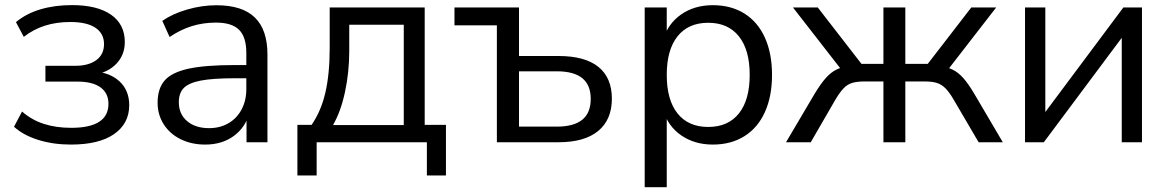

<svg xmlns="http://www.w3.org/2000/svg" viewBox="-20 -569 4676 768"><path d="M36 -62 68.2 -122.9Q106.3 -89.4 155.2 -73.5Q204 -57.7 264.5 -57.7Q413.8 -57.7 413.8 -153.6Q413.8 -196.5 382 -219.5Q350.2 -242.6 289.7 -242.6H161.7V-305.8H281Q334.5 -305.8 365.3 -328.6Q396.1 -351.4 396.1 -392.5Q396.1 -434.8 361.8 -457.9Q327.4 -481 261.5 -481Q206.2 -481 160.2 -466.5Q114.3 -452 75.1 -421.6L43.8 -480.5Q85.1 -514.9 142 -531.7Q199 -548.6 267.7 -548.6Q368.7 -548.6 424 -510.3Q479.2 -471.9 479.2 -400.9Q479.2 -349.6 445.7 -314.3Q412.1 -278.9 357.7 -270.9L357.1 -283.2Q421.4 -278.4 459.2 -242.4Q496.9 -206.4 496.9 -148.4Q496.9 -75 436.6 -32.8Q376.2 9.3 263.8 9.3Q192.6 9.3 132.9 -9.4Q73.2 -28.1 36 -62Z M610.4 -158.1Q610.4 -214.7 638.6 -247.1Q666.9 -279.4 733.6 -294.1Q800.3 -308.8 919.3 -308.8H980.6V-256H920.3Q831.5 -256 783.3 -246.7Q735 -237.4 715.1 -217Q695.3 -196.7 695.3 -160.2Q695.3 -112.7 728.5 -84.5Q761.6 -56.4 816.3 -56.4Q859.7 -56.4 893.7 -76Q927.7 -95.7 946.5 -131.4Q965.3 -167.1 965.3 -212.5V-357.2Q965.3 -420.7 936.5 -449.6Q907.7 -478.6 844.1 -478.6Q792.8 -478.6 747.2 -464.5Q701.5 -450.3 658.4 -420.9L629.3 -485.6Q669.8 -513.9 728.6 -530.9Q787.5 -548 845.9 -548Q948.9 -548 999.3 -499.1Q1049.8 -450.3 1049.8 -351V0H966.1V-120.7H978.5Q963.5 -61.2 916.2 -25.9Q868.9 9.3 800.7 9.3Q746.3 9.3 702.7 -12.1Q659.1 -33.6 634.7 -72Q610.4 -110.4 610.4 -158.1Z M1169.6 -69.6H1226.4Q1264.4 -124.6 1281.6 -199Q1298.8 -273.4 1298.8 -378.5V-539.1H1678.8V-69.6H1763.8V132.8H1687.5V0H1246.6V132.8H1169.6ZM1595.1 -68.8V-470.1H1377V-365.4Q1377 -280.3 1360.1 -201.7Q1343.3 -123 1312.1 -68.8Z M1967.5 -467.7H1797.9V-539.1H2056V-345H2214.1Q2319.7 -345 2373.6 -301.5Q2427.5 -258 2427.5 -174.2Q2427.5 -90.2 2372.7 -45.1Q2317.9 0 2214.1 0H1967.5ZM2342.9 -173.6Q2342.9 -229.1 2308.9 -256.5Q2275 -283.8 2207 -283.8H2056V-62.5H2207Q2275 -62.5 2308.9 -89.9Q2342.9 -117.2 2342.9 -173.6Z M3068.1 -269.5Q3068.1 -183.7 3039.6 -120.7Q3011.1 -57.6 2957.6 -24.2Q2904.1 9.3 2831.3 9.3Q2758.2 9.3 2704.9 -27.5Q2651.6 -64.3 2632.7 -128.4L2647 -127.3V179.7H2558.8V-539.1H2647V-410.6H2632.7Q2651.9 -474.7 2705 -511.5Q2758.1 -548.3 2831.3 -548.3Q2904.1 -548.3 2957.6 -514.9Q3011.1 -481.4 3039.6 -418.4Q3068.1 -355.3 3068.1 -269.5ZM2647 -269.5Q2647 -169.1 2690.2 -115.1Q2733.4 -61.2 2812.9 -61.2Q2892.3 -61.2 2935.5 -115.1Q2978.8 -169.1 2978.8 -269.5Q2978.8 -369.6 2935.5 -423.8Q2892.3 -477.9 2812.9 -477.9Q2733.4 -477.9 2690.2 -423.8Q2647 -369.6 2647 -269.5Z M3378.9 -304.9 3355.6 -277.2 3151.9 -539.1H3251.1L3425.9 -313.5H3513.7V-539.1H3601.3V-313.5H3691L3865.1 -539.1H3964.7L3761.7 -277.2L3736.7 -304.9Q3768.1 -301.4 3790.2 -290.6Q3812.3 -279.9 3832.6 -257.4Q3852.9 -234.9 3877.1 -194L3991.2 0H3894.5L3794.3 -171.1Q3776.6 -201.2 3761.2 -216.4Q3745.7 -231.7 3726.9 -237.4Q3708.1 -243.2 3677.4 -243.2H3601.3V0H3513.7V-243.2H3438.6Q3408.4 -243.2 3389 -237.4Q3369.6 -231.7 3354.7 -216.1Q3339.7 -200.6 3322 -171.1L3223 0H3124.1L3238.6 -194Q3263.8 -235.5 3283.9 -257.7Q3304.1 -279.9 3325.7 -290.6Q3347.3 -301.4 3378.9 -304.9Z M4080.1 -539.1H4161.3V-82.2H4132.4L4473.4 -539.1H4547.9V0H4467V-456.9H4496.2L4155.3 0H4080.1Z"/></svg>

Font: Min Sans VF VF
Style: Regular
Weight: 400
Designer: Jinseong-Kim, NotoSansCJK, Nunito
Foundry: Jinseong-Kim
Version: Version 1.420;Glyphs 3.1.2 (3151)